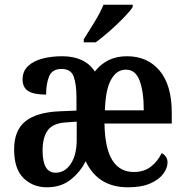

<svg xmlns="http://www.w3.org/2000/svg" viewBox="-20 -786 788 816"><path d="M179 10Q120 10 80 -29Q40 -68 40 -151Q40 -232 88 -270.5Q136 -309 234 -313L305 -316V-373Q305 -426 293.5 -459.5Q282 -493 242 -493Q202 -493 189 -462Q176 -431 176 -384Q124 -384 100 -399Q76 -414 76 -449Q76 -483 99 -505Q122 -527 160.5 -537Q199 -547 244 -547Q341 -547 383 -482Q407 -513 441 -530Q475 -547 520 -547Q607 -547 658.5 -485.5Q710 -424 710 -307V-261H424Q426 -155 457.5 -105Q489 -55 549 -55Q592 -55 621 -77.5Q650 -100 667 -135Q677 -131 684.5 -120.5Q692 -110 692 -96Q692 -72 674 -47.5Q656 -23 619 -6.5Q582 10 524 10Q396 10 344 -101Q322 -56 281 -23Q240 10 179 10ZM591 -317Q591 -396 573.5 -443Q556 -490 515 -490Q475 -490 451.5 -446.5Q428 -403 426 -317ZM216 -52Q256 -52 281 -90Q306 -128 306 -191V-269L263 -266Q206 -263 183.5 -233Q161 -203 161 -146Q161 -52 216 -52ZM336 -619Q357 -652 381.5 -692Q406 -732 420 -766H544V-756Q533 -739 506 -711Q479 -683 446.5 -654.5Q414 -626 387 -606H336Z"/></svg>

Font: Noto Serif Condensed SemiBold
Style: Regular
Weight: 600
Width: 3
Designer: Monotype Design Team
Foundry: Monotype Imaging Inc.
Version: Version 2.013